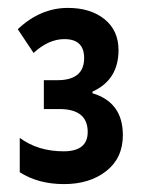

<svg xmlns="http://www.w3.org/2000/svg" viewBox="-20 -873 372 486"><path d="M25 -799 65 -739Q103 -774 143 -774Q193 -774 193 -726Q193 -670 125 -670H91V-597H130Q202 -597 202 -539Q202 -490 141 -490Q76 -490 30 -524V-437Q77 -407 142 -407Q207 -407 249 -440Q291 -473 291 -531Q291 -614 214 -637V-641Q280 -671 280 -746Q280 -796 244.5 -824.5Q209 -853 152 -853Q82 -853 25 -799Z"/></svg>

Font: Noto Sans UI Condensed
Style: Bold
Weight: 700
Width: 3
Designer: Monotype Design Team
Foundry: Monotype Imaging Inc.
Version: 1.001